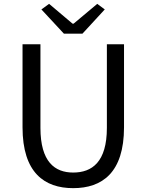

<svg xmlns="http://www.w3.org/2000/svg" viewBox="-20 -964 761 997"><path d="M360 13C510 13 624 -67 624 -303V-734H535V-300C535 -123 458 -68 360 -68C265 -68 190 -123 190 -300V-734H97V-303C97 -67 211 13 360 13ZM312 -789H408L524 -915L485 -944L362 -841H357L235 -944L195 -915Z"/></svg>

Font: Source Han Sans TC
Style: Regular
Weight: 400
Designer: Ryoko NISHIZUKA 西塚涼子 (kana, bopomofo & ideographs); Paul D. Hunt (Latin, Greek & Cyrillic); Sandoll Communications 산돌커뮤니
Foundry: Adobe
Version: Version 2.002;hotconv 1.0.116;makeotfexe 2.5.65601